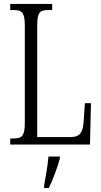

<svg xmlns="http://www.w3.org/2000/svg" viewBox="-20 -734 515 975"><path d="M32 0H437L442 -210H411L405 -119C401 -64 388 -38 339 -38H169V-606C169 -672 183 -683 226 -683H245V-714H32V-683H49C90 -683 106 -672 106 -604V-109C106 -42 90 -31 50 -31H32ZM204 208V221H228C248 180 273 113 284 71V61H226C222 112 212 161 204 208Z"/></svg>

Font: Noto Serif Hebrew ExtraCondensed Light
Style: Regular
Weight: 300
Width: 2
Designer: Monotype Design Team
Foundry: Monotype Imaging Inc.
Version: Version 2.004